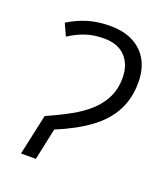

<svg xmlns="http://www.w3.org/2000/svg" viewBox="-107 -617 597 692"><g transform="rotate(20 192.0 -271.0)"><path d="M87 -156Q137 -178 177.5 -200.5Q218 -223 246 -249.5Q274 -276 289 -308Q304 -340 304 -380Q304 -431 275.5 -461.5Q247 -492 193 -492Q153 -492 121.5 -481Q90 -470 61 -451L40 -497Q74 -518 112 -530Q150 -542 200 -542Q252 -542 288.5 -522.5Q325 -503 344 -468Q363 -433 363 -384Q363 -323 337.5 -275Q312 -227 261.5 -190Q211 -153 136 -122L110 0H53Z"/></g></svg>

Font: Noto Sans Display Light
Style: Italic
Weight: 300
Italic angle: -12°
Designer: Monotype Design Team
Foundry: Monotype Imaging Inc.
Version: Version 2.003